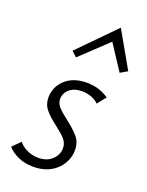

<svg xmlns="http://www.w3.org/2000/svg" viewBox="-134 -761 640 834"><g transform="rotate(20 186.0 -344.0)"><path d="M372 -526 339 -507 263 -623 138 -505 114 -527 277 -693ZM6 -44 42 -80Q56 -62 80.5 -50.5Q105 -39 133 -39Q172 -39 196 -61.5Q220 -84 220 -115Q220 -138 205 -155Q190 -172 159 -196Q123 -223 104 -246Q85 -269 85 -302Q85 -314 88 -327Q98 -368 133 -393Q168 -418 221 -418Q279 -418 323 -387L291 -347Q279 -360 258 -368Q237 -376 214 -376Q178 -376 156.5 -357.5Q135 -339 135 -312Q135 -292 150 -275.5Q165 -259 194 -237Q232 -208 252 -184Q272 -160 272 -124Q272 -112 269 -98Q258 -52 220 -23.5Q182 5 125 5Q86 5 55 -9Q24 -23 6 -44Z"/></g></svg>

Font: Ysabeau Infant Semilight
Style: Italic
Weight: 300
Italic angle: -12°
Designer: Christian Thalmann (Catharsis Fonts)
Version: Version 0.003